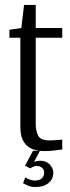

<svg xmlns="http://www.w3.org/2000/svg" viewBox="-20 -608 282 774"><path d="M160 1Q138 1 120 -4Q102 -9 89 -20.5Q76 -32 69 -50.5Q62 -69 62 -97V-456H18V-488L66 -495L77 -588H124V-495H231V-456H124V-108Q124 -80 134 -61Q144 -42 178 -42Q192 -42 208 -43.5Q224 -45 231 -45V-5Q223 -5 203 -2Q183 1 160 1ZM121 146Q106 146 93.5 140.5Q81 135 73 131L82 107Q88 112 100 116Q112 120 119 120Q139 120 148.5 111Q158 102 158 89Q158 76 149.5 68.5Q141 61 127 61Q121 61 114 64Q107 67 102 71L81 60L113 0H141L114 51L108 49Q115 45 124 42.5Q133 40 142 40Q167 40 181 55.5Q195 71 195 88Q195 113 176 129.5Q157 146 121 146Z"/></svg>

Font: Alumni Sans
Style: Regular
Weight: 400
Designer: Robert E. Leuschke
Foundry: Robert E. Leuschke
Version: Version 1.018